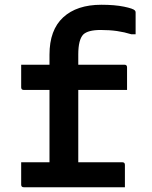

<svg xmlns="http://www.w3.org/2000/svg" viewBox="-20 -787 640 807"><path d="M69 -105H188V-409H80Q69 -409 69 -420V-515H188V-557Q188 -661 245.5 -714Q303 -767 406 -767Q462 -767 501 -759Q540 -751 547 -743Q550 -740 550 -735V-643H532Q503 -652 472 -656.5Q441 -661 403 -661Q350 -661 330 -642Q309 -620 309 -558V-515H503Q514 -515 514 -504V-409H309V-105H494Q505 -105 505 -94V0H80Q69 0 69 -11Z"/></svg>

Font: Recursive Mn Lnr St SmB
Style: Regular
Weight: 600
Monospace: yes
Version: Version 1.079;hotconv 1.0.112;makeotfexe 2.5.65598; ttfautoh